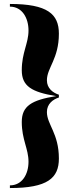

<svg xmlns="http://www.w3.org/2000/svg" viewBox="-20 -800 372 970"><path d="M30 150C220 150 277.5 100 277.5 1C277.5 -126 217 -171 217 -234C217 -275 247 -297.5 277.5 -307.5V-321.5C247 -331.5 217 -353.5 217 -394.5C217 -457.5 277.5 -503 277.5 -630C277.5 -729 220 -780 30 -780V-766.5C92 -766.5 124 -709 124 -646C124 -580 90 -535 90 -445C90 -365 139.5 -334.5 264 -314.5C139.5 -294.5 90 -264.5 90 -184C90 -94 124 -49 124 17C124 80 92 136.5 30 136.5Z"/></svg>

Font: Bodoni* 16pt
Style: Bold
Weight: 700
Version: Version 2.3